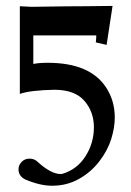

<svg xmlns="http://www.w3.org/2000/svg" viewBox="-20 -438 433 633"><path d="M152.3 174.3H150.9Q111.8 174.3 62.5 153.3Q41 142.1 41 120.1Q41 106.4 51.3 95.7Q61.5 85 77.6 85Q91.8 85 102.1 93.8Q147.5 135.7 179.7 135.7L185.1 135.3Q234.4 120.6 262 76.9Q289.6 33.2 289.6 -18.1Q289.6 -69.3 258.3 -105.5Q227.1 -141.6 160.6 -142.1Q79.6 -140.6 45.4 -128.4V-417.5L83 -415.5L117.2 -416Q206.1 -417.5 262.2 -417.5L351.1 -418.5L331.5 -290L295.9 -298.3Q297.4 -312 297.4 -320.3V-321.3H89.8V-227.1Q107.9 -231 137.2 -231Q276.4 -231 329.6 -149.9Q358.4 -106.4 358.4 -50.3Q358.4 -17.6 346.7 20.3Q335 58.1 307.4 94Q279.8 129.9 240 152.1Q200.2 174.3 152.3 174.3Z"/></svg>

Font: Quaaykop
Style: Medium
Weight: 500
Designer: Tup Wanders
Foundry: Free font, DO NOT SELL
Version: Version 1.00;July 31, 2023;FontCreator 11.5.0.2430 64-bit